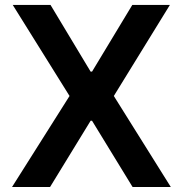

<svg xmlns="http://www.w3.org/2000/svg" viewBox="-20 -747 730 767"><path d="M181.8 -727.3 342 -460.9H347.7L508.5 -727.3H658.7L434.7 -363.6L662.3 0H509.6L347.7 -264.6H342L180 0H28.1L257.8 -363.6L30.9 -727.3Z"/></svg>

Font: Inter UI Semi Bold
Style: Regular
Weight: 600
Designer: Rasmus Andersson
Foundry: rsms
Version: 3.2;8d6f07862